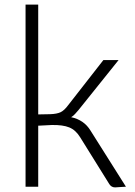

<svg xmlns="http://www.w3.org/2000/svg" viewBox="-20 -811 587 834"><path d="M527 0Q517 0 502.5 1.5Q488 3 480 3Q464 3 455 -11L328 -215Q309 -246 281 -257.5Q253 -269 205 -268L146 -265V0H91V-791H146V-314L198 -315Q227 -316 243 -323.5Q259 -331 276 -354L429 -550H495L321 -333Q314 -325 306 -316Q298 -307 289 -302Q345 -290 373 -244Z"/></svg>

Font: Krub Light
Style: Regular
Weight: 300
Designer: Ekaluck Peanpanawate
Foundry: Cadson Demak Co.,Ltd.
Version: Version 1.000; ttfautohint (v1.6)